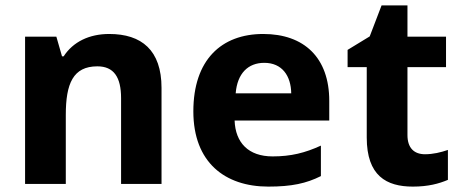

<svg xmlns="http://www.w3.org/2000/svg" viewBox="-20 -682 1708 712"><path d="M385 -556C311 -556 251 -527 216 -473H210L189 -546H73V0H224V-256C224 -372 251 -436 341 -436C402 -436 429 -396 429 -318V0H579V-356C579 -496 505 -556 385 -556Z M956 -556C801 -556 697 -460 697 -269C697 -80 814 10 975 10C1062 10 1116 -2 1170 -29V-142C1111 -115 1059 -102 991 -102C901 -102 853 -153 850 -235H1201V-308C1201 -468 1108 -556 956 -556ZM960 -449C1026 -449 1059 -401 1060 -336H854C860 -410 900 -449 960 -449Z M1556 -110C1516 -110 1491 -133 1491 -181V-433H1634V-546H1491V-662H1395L1351 -547L1269 -497V-433H1340V-172C1340 -30 1413 10 1511 10C1568 10 1608 -1 1641 -15V-126C1615 -117 1586 -110 1556 -110Z"/></svg>

Font: Noto Sans Lao UI
Style: Bold
Weight: 700
Designer: Monotype Design Team
Foundry: Monotype Imaging Inc.
Version: Version 2.000